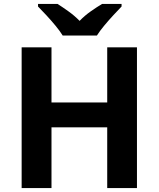

<svg xmlns="http://www.w3.org/2000/svg" viewBox="-20 -954 805 974"><path d="M674.8 0H523.9V-308.1H241.2V0H89.8V-713.9H241.2V-434.1H523.9V-713.9H674.8ZM297.9 -773.9Q284.2 -796.4 261.7 -823.5Q239.3 -850.6 215.3 -876.5Q191.4 -902.3 172.9 -920.9V-934.1H272Q297.9 -917.5 327.6 -896.2Q357.4 -875 383.8 -848.1Q409.7 -875 440.7 -896.7Q471.7 -918.5 498 -934.1H596.7V-920.9Q579.1 -902.8 555.2 -877Q531.2 -851.1 508.5 -823.7Q485.8 -796.4 471.7 -773.9Z"/></svg>

Font: Open Sans
Style: Bold
Weight: 700
Designer: Monotype Design Team
Foundry: Monotype Imaging Inc.
Version: Version 3.000; ttfautohint (v1.8.4)